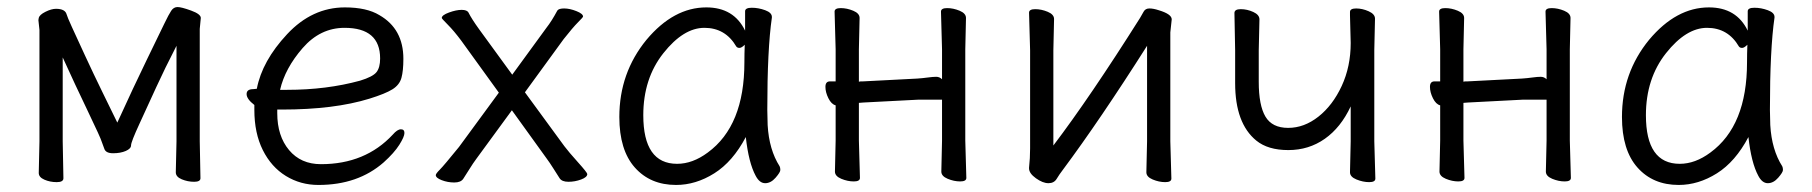

<svg xmlns="http://www.w3.org/2000/svg" viewBox="-20 -507 5143 545"><path d="M160 -1Q160 10 141 10Q122 10 106 3Q90 -4 90 -16L92 -106V-422L89 -450L90 -456Q92 -465 109 -473.5Q126 -482 139 -482Q152 -482 159.5 -478Q167 -474 169 -466.5Q171 -459 184 -430.5Q197 -402 221.5 -349Q246 -296 270 -247Q294 -198 313 -159Q359 -260 396.5 -337Q434 -414 446.5 -440Q459 -466 466 -476.5Q473 -487 484 -487Q495 -487 522.5 -477Q550 -467 550 -456L547 -425V-106L549 -1Q549 9 531 9Q513 9 496 2Q479 -5 479 -18L481 -106V-377Q447 -311 423.5 -259.5Q400 -208 376 -156Q352 -104 352 -94.5Q352 -85 337 -78.5Q322 -72 301 -72Q280 -72 276 -85L269 -104Q266 -115 229.5 -191Q193 -267 158 -344V-106Z M884 18Q833 18 791.5 -7.5Q750 -33 726 -81Q702 -129 702 -195V-209Q680 -226 680 -240Q680 -254 699 -254L709 -255Q724 -334 795 -410Q866 -486 959 -486Q1021 -486 1057 -464Q1125 -425 1125 -340Q1125 -306 1119.5 -286Q1114 -266 1094 -253.5Q1074 -241 1029 -227Q929 -196 780 -196H767V-186Q767 -121 800.5 -81Q834 -41 891 -41Q1017 -41 1095 -125Q1108 -140 1118 -140Q1128 -140 1128 -129.5Q1128 -119 1113.5 -96Q1099 -73 1069 -46Q996 18 884 18ZM775 -252H795Q907 -252 1002 -278Q1038 -289 1048.5 -302Q1059 -315 1059 -341Q1059 -428 958 -428Q889 -428 839 -370.5Q789 -313 775 -252Z M1217 -10Q1217 -14 1228.5 -25.5Q1240 -37 1283 -90L1396 -244L1289 -392Q1268 -420 1251 -437Q1234 -454 1234 -456Q1234 -464 1254.5 -471.5Q1275 -479 1290.5 -479Q1306 -479 1310 -471Q1319 -453 1340 -424L1434 -295L1531 -428Q1546 -447 1562 -477Q1566 -483 1581.5 -483Q1597 -483 1616 -475.5Q1635 -468 1635 -460Q1635 -458 1620.5 -443.5Q1606 -429 1580 -396L1470 -245L1582 -92Q1594 -76 1620.5 -46.5Q1647 -17 1647 -13Q1647 -4 1629.5 2.5Q1612 9 1593.5 9Q1575 9 1568.5 -1Q1562 -11 1551 -28.5Q1540 -46 1531 -58L1433 -194L1332 -56Q1323 -44 1312.5 -27Q1302 -10 1295 0.5Q1288 11 1269.5 11Q1251 11 1234 4.5Q1217 -2 1217 -10Z M1899 18Q1826 18 1782 -31.5Q1738 -81 1738 -175Q1738 -300 1815 -394Q1892 -486 1985 -486Q2063 -486 2095 -420V-475Q2095 -485 2114 -485Q2133 -485 2152 -478Q2171 -471 2171 -459V-457Q2158 -368 2158 -195Q2158 -179 2159 -152Q2163 -82 2193 -35Q2195 -31 2195 -24.5Q2195 -18 2181.5 -2.5Q2168 13 2152 13Q2136 13 2125 -8Q2105 -45 2097 -118Q2060 -48 2007.5 -15Q1955 18 1899 18ZM1902 -42Q1946 -42 1989 -74Q2093 -150 2093 -330Q2093 -355 2094 -380Q2085 -371 2079 -371Q2073 -371 2070 -375Q2039 -428 1979.5 -428Q1920 -428 1863 -356Q1806 -284 1806 -180Q1806 -42 1902 -42Z M2421 -2Q2421 8 2403.5 8Q2386 8 2368 0.5Q2350 -7 2350 -20L2352 -108V-208Q2340 -211 2331.5 -228Q2323 -245 2323 -260.5Q2323 -276 2336 -276H2352V-367L2349 -474Q2349 -484 2366.5 -484Q2384 -484 2402 -476.5Q2420 -469 2420 -456L2418 -367V-275Q2421 -276 2425 -276H2430L2584 -284Q2599 -285 2613.5 -287Q2628 -289 2637.5 -289Q2647 -289 2654 -282V-367L2651 -474Q2651 -484 2668.5 -484Q2686 -484 2704 -476.5Q2722 -469 2722 -456L2720 -367V-108L2723 -2Q2723 8 2705.5 8Q2688 8 2670 0.5Q2652 -7 2652 -20L2654 -108V-224H2585L2431 -216L2418 -215V-108Z M3305 0Q3305 10 3287.5 10Q3270 10 3252 2.5Q3234 -5 3234 -18L3236 -106V-377Q3102 -166 2997 -25Q2987 -12 2979.5 0.5Q2972 13 2956 13Q2940 13 2920.5 -1Q2901 -15 2901 -29V-31Q2904 -58 2904 -86V-364L2901 -471Q2901 -481 2918.5 -481Q2936 -481 2954 -473.5Q2972 -466 2972 -453L2970 -364V-94Q3074 -231 3216 -456Q3221 -464 3226 -473.5Q3231 -483 3242.5 -483Q3254 -483 3269 -478Q3306 -467 3306 -452L3302 -415V-106Z M3884 0Q3884 10 3866.5 10Q3849 10 3830.5 2.5Q3812 -5 3812 -18L3814 -106V-205Q3786 -145 3740.5 -113Q3695 -81 3637 -81Q3579 -81 3546 -108Q3486 -157 3486 -271V-364L3484 -470Q3484 -481 3502 -481Q3520 -481 3537.5 -473Q3555 -465 3555 -452L3553 -364V-275Q3553 -208 3572 -176Q3591 -144 3636.5 -144Q3682 -144 3722.5 -176Q3763 -208 3788.5 -263Q3814 -318 3814 -385L3812 -463V-473Q3812 -483 3829.5 -483Q3847 -483 3865 -475Q3883 -467 3883 -454L3881 -365V-106Z M4137 -2Q4137 8 4119.5 8Q4102 8 4084 0.5Q4066 -7 4066 -20L4068 -108V-208Q4056 -211 4047.5 -228Q4039 -245 4039 -260.5Q4039 -276 4052 -276H4068V-367L4065 -474Q4065 -484 4082.5 -484Q4100 -484 4118 -476.5Q4136 -469 4136 -456L4134 -367V-275Q4137 -276 4141 -276H4146L4300 -284Q4315 -285 4329.5 -287Q4344 -289 4353.5 -289Q4363 -289 4370 -282V-367L4367 -474Q4367 -484 4384.5 -484Q4402 -484 4420 -476.5Q4438 -469 4438 -456L4436 -367V-108L4439 -2Q4439 8 4421.5 8Q4404 8 4386 0.5Q4368 -7 4368 -20L4370 -108V-224H4301L4147 -216L4134 -215V-108Z M4745 18Q4672 18 4628 -31.5Q4584 -81 4584 -175Q4584 -300 4661 -394Q4738 -486 4831 -486Q4909 -486 4941 -420V-475Q4941 -485 4960 -485Q4979 -485 4998 -478Q5017 -471 5017 -459V-457Q5004 -368 5004 -195Q5004 -179 5005 -152Q5009 -82 5039 -35Q5041 -31 5041 -24.5Q5041 -18 5027.5 -2.5Q5014 13 4998 13Q4982 13 4971 -8Q4951 -45 4943 -118Q4906 -48 4853.5 -15Q4801 18 4745 18ZM4748 -42Q4792 -42 4835 -74Q4939 -150 4939 -330Q4939 -355 4940 -380Q4931 -371 4925 -371Q4919 -371 4916 -375Q4885 -428 4825.5 -428Q4766 -428 4709 -356Q4652 -284 4652 -180Q4652 -42 4748 -42Z"/></svg>

Font: LXGW WenKai TC
Style: Regular
Weight: 400
Designer: LXGW / Fontworks Inc.
Foundry: LXGW / Fontworks Inc.
Version: Version 1.330